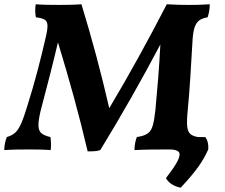

<svg xmlns="http://www.w3.org/2000/svg" viewBox="-52 -699 1051 898"><path d="M358 9Q328 -119 293 -246.5Q258 -374 219 -501Q201 -424 181 -346Q161 -268 145 -208Q130 -153 128 -122.5Q126 -92 139 -78.5Q152 -65 184 -58Q186 -44 186.5 -28Q187 -12 185 3Q160 1 133.5 0.5Q107 0 82 0Q53 0 24.5 0.5Q-4 1 -32 3Q-32 -12 -29 -28Q-26 -44 -20 -58Q4 -65 19 -78.5Q34 -92 47 -121.5Q60 -151 76 -204Q103 -290 123.5 -368Q144 -446 163 -529Q171 -564 170 -582Q169 -600 156 -607.5Q143 -615 116 -618Q110 -645 115 -679Q140 -677 171.5 -676.5Q203 -676 222 -676Q246 -676 273.5 -676.5Q301 -677 329 -679Q366 -558 398.5 -436.5Q431 -315 459 -193Q530 -312 597 -433.5Q664 -555 728 -679Q760 -677 787 -676.5Q814 -676 832 -676Q853 -676 877 -676.5Q901 -677 929 -679Q929 -647 919 -618Q893 -614 878.5 -602.5Q864 -591 857 -567.5Q850 -544 848 -501Q843 -415 838 -335Q833 -255 826 -183Q821 -134 823.5 -108.5Q826 -83 838 -72.5Q850 -62 874 -58Q877 -45 877 -29Q877 -13 875 3Q845 1 807.5 0.5Q770 0 727 0Q689 0 650.5 0.5Q612 1 577 3Q577 -29 588 -58Q622 -63 638.5 -74.5Q655 -86 662.5 -112Q670 -138 675 -186Q682 -259 688 -335.5Q694 -412 698 -491Q632 -366 561.5 -242Q491 -118 417 3Q401 8 386.5 8.5Q372 9 358 9ZM793 179Q743 168 724 134Q767 79 780.5 50Q794 21 783 10.5Q772 0 741 0L746 -58H908Q925 -35 922 0Q905 39 877 79Q849 119 793 179Z"/></svg>

Font: Vollkorn
Style: Bold Italic
Weight: 700
Italic angle: -11°
Designer: Friedrich Althausen
Foundry: Friedrich Althausen
Version: Version 5.000; ttfautohint (v1.8.3)